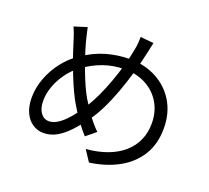

<svg xmlns="http://www.w3.org/2000/svg" viewBox="-137 -954 1273 1169"><g transform="rotate(20 500.0 -369.0)"><path d="M669 -774.1Q666.3 -762 663.1 -747.5Q659.9 -733 657.2 -719.1Q654.6 -705.2 651.8 -695.5Q638.5 -633.2 618.9 -565.9Q599.3 -498.5 575.3 -432.6Q551.3 -366.6 523.6 -309.8Q495.9 -253 465.6 -211.1Q427.8 -158.6 389.7 -117.5Q351.5 -76.4 311.4 -53.4Q271.2 -30.3 225.2 -30.3Q187.7 -30.3 155.7 -51Q123.7 -71.6 104.7 -111.9Q85.7 -152.2 85.7 -210.4Q85.7 -273.3 109.3 -335.9Q132.9 -398.5 174.2 -451.7Q215.6 -504.9 268.4 -540.3Q342.3 -590.8 417 -612.1Q491.7 -633.5 568.2 -633.5Q666.3 -633.5 742.8 -592.1Q819.3 -550.8 862.8 -477.3Q906.2 -403.8 906.2 -306.2Q906.2 -206.9 861.5 -133.5Q816.7 -60.1 736.4 -15.6Q656.2 28.9 548.9 44L502.2 -26.8Q580.5 -33.8 641.2 -56.8Q701.9 -79.8 743.2 -116.9Q784.5 -153.9 805.7 -202.8Q826.9 -251.6 826.9 -309.3Q826.9 -383.4 793.8 -440.8Q760.7 -498.1 700.5 -531.2Q640.4 -564.3 560 -564.3Q487.1 -564.3 421.6 -540.9Q356.1 -517.4 297.4 -473.9Q255.5 -443.6 224 -400Q192.5 -356.4 175.3 -308.5Q158.2 -260.6 158.2 -215.5Q158.2 -166.4 178.7 -137.7Q199.3 -109 232.9 -109Q257.2 -109 282.1 -123.4Q307 -137.8 331.1 -161.8Q355.2 -185.8 377.4 -215.3Q399.5 -244.8 418.3 -275Q443.2 -313.9 467.2 -365.1Q491.2 -416.2 512.5 -474.7Q533.8 -533.3 550.5 -592.5Q567.2 -651.7 576.6 -706.1Q579.8 -721.1 581.5 -743.3Q583.2 -765.4 582.8 -782.2ZM259.6 -728.6Q263.9 -707.9 269.4 -684.7Q274.9 -661.4 280.3 -640.2Q289.9 -603.8 304.8 -559Q319.7 -514.3 336.6 -468.9Q353.5 -423.6 371.3 -384.5Q389.2 -345.4 404.8 -318.6Q430.8 -275.1 464 -229Q497.2 -182.8 533 -148.6L470.4 -97.3Q440.2 -130.9 412 -169Q383.8 -207.1 355.7 -255.6Q337.4 -284.9 317.9 -326.3Q298.5 -367.7 279.1 -416Q259.6 -464.3 242 -514.6Q224.3 -565 210.2 -611.5Q203 -635.7 194.6 -659.3Q186.1 -683 176.8 -702.4Z"/></g></svg>

Font: Noto Sans HK Thin
Style: Regular
Weight: 100
Designer: Ryoko NISHIZUKA 西塚涼子 (kana, bopomofo & ideographs); Paul D. Hunt (Latin, Greek & Cyrillic); Sandoll Communications 산돌커뮤니
Foundry: Adobe
Version: Version 2.004-H2;hotconv 1.0.118;makeotfexe 2.5.65603